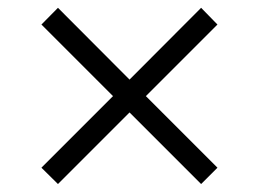

<svg xmlns="http://www.w3.org/2000/svg" viewBox="-20 -525 650 482"><path d="M484.9 -63 305.2 -242.7 125.5 -63 84 -104 263.7 -283.7 84 -463.4 125.5 -505.4 305.2 -325.2 484.9 -505.4 525.9 -463.4 346.2 -283.7 525.9 -104Z"/></svg>

Font: Inter Display Light
Style: Regular
Weight: 300
Designer: Rasmus Andersson
Foundry: rsms
Version: Version 4.000;git-a52131595